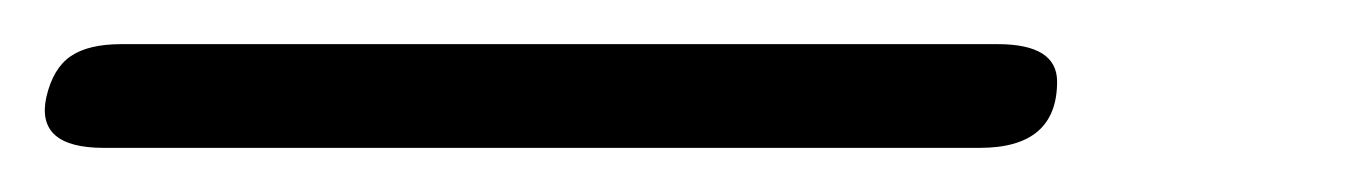

<svg xmlns="http://www.w3.org/2000/svg" viewBox="-26 52 613 87"><path d="M-5 96Q-2 83 6 77.5Q14 72 29 72H426Q453 72 453 89Q453 119 418 119H21Q-10 119 -5 96Z"/></svg>

Font: Kodchasan ExtraLight
Style: Italic
Weight: 275
Italic angle: -10°
Version: Version 1.000; ttfautohint (v1.6)